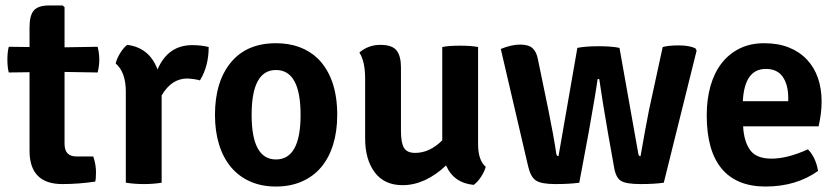

<svg xmlns="http://www.w3.org/2000/svg" viewBox="-20 -668 3065 702"><path d="M337 -497Q343 -473 343 -450Q343 -427 337 -403L216 -405V-142Q216 -96 259 -96H321Q331 -66 331 -39Q331 -12 328 -4Q267 5 208 5Q88 5 88 -117V-404L12 -403Q7 -423 7 -450Q7 -477 12 -497L88 -496V-568Q88 -612 104 -630Q120 -648 159 -648H209L216 -642V-495Z M403 -436Q407 -454 419.5 -474Q432 -494 445 -504Q526 -494 556 -414Q594 -503 683 -503Q716 -503 743 -496Q743 -426 711 -374Q696 -379 665 -381Q607 -381 571 -319V0Q541 5 506.5 5Q472 5 440 0V-333Q440 -404 403 -436Z M1142 -454Q1213 -383 1213 -248Q1213 -188 1198 -139.5Q1183 -91 1154.5 -57Q1126 -23 1084 -4.5Q1042 14 989 14Q936 14 894.5 -4.5Q853 -23 824.5 -57Q796 -91 781 -139.5Q766 -188 766 -248Q766 -369 824 -439.5Q882 -510 989 -510Q1083 -510 1142 -454ZM989 -412Q900 -412 900 -248Q900 -85 989 -85Q1079 -85 1079 -248Q1079 -412 989 -412Z M1315 -162V-381Q1315 -443 1294 -476Q1327 -504 1370.5 -504Q1414 -504 1430 -483.5Q1446 -463 1446 -422V-189Q1446 -146 1457 -127.5Q1468 -109 1498 -109Q1551 -109 1597 -155V-496Q1619 -501 1661.5 -501Q1704 -501 1728 -496V-141Q1728 -82 1756 -58Q1751 -40 1738.5 -21Q1726 -2 1712 8Q1639 1 1611 -63Q1534 9 1452 9Q1385 9 1350 -38Q1315 -85 1315 -162Z M1911 -60 1811 -489Q1850 -505 1881.5 -505Q1913 -505 1927.5 -491.5Q1942 -478 1947 -450L1985 -266Q2005 -168 2014 -105Q2016 -97 2022 -97L2091 -493Q2122 -499 2169 -499Q2216 -499 2245 -493L2314 -105Q2315 -97 2322 -97Q2340 -201 2353 -266L2403 -496Q2424 -502 2462.5 -502Q2501 -502 2523 -491L2527 -483L2407 0Q2374 5 2321.5 5Q2269 5 2250 -7Q2231 -19 2225 -58L2203 -181Q2183 -296 2171 -379H2165Q2158 -327 2132 -182L2098 0Q2063 5 2011 5Q1959 5 1939.5 -8Q1920 -21 1911 -60Z M2973 -206H2697Q2700 -151 2722.5 -119.5Q2745 -88 2801 -88Q2859 -88 2934 -122Q2963 -92 2971 -43Q2891 14 2779 14Q2673 14 2618.5 -51.5Q2564 -117 2564 -246Q2564 -306 2578 -354.5Q2592 -403 2619 -437.5Q2646 -472 2685 -491Q2724 -510 2774 -510Q2825 -510 2864 -494.5Q2903 -479 2930 -450.5Q2957 -422 2970.5 -383Q2984 -344 2984 -298Q2984 -273 2981 -250.5Q2978 -228 2973 -206ZM2780 -416Q2702 -416 2696 -298H2862V-310Q2862 -358 2842 -387Q2822 -416 2780 -416Z"/></svg>

Font: Signika
Style: Semibold
Weight: 600
Designer: Anna Giedrys
Foundry: Anna Giedrys
Version: Version 1.001